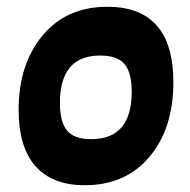

<svg xmlns="http://www.w3.org/2000/svg" viewBox="-20 -537 562 567"><path d="M297 -517Q492 -517 492 -294Q492 -158 421.5 -74Q351 10 230 10Q135 10 85 -46Q35 -102 35 -213Q35 -347 105.5 -432Q176 -517 297 -517ZM276 -373Q157 -373 157 -233Q157 -177 178 -151.5Q199 -126 249 -126Q369 -126 369 -266Q369 -323 347.5 -348Q326 -373 276 -373Z"/></svg>

Font: Alegreya Sans SC ExtraBold
Style: Italic
Weight: 800
Italic angle: -7°
Designer: Juan Pablo del Peral
Foundry: Huerta Tipografica
Version: Version 2.007